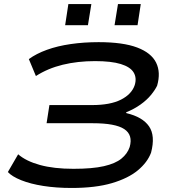

<svg xmlns="http://www.w3.org/2000/svg" viewBox="-20 -923 873 952"><path d="M335 9Q259 9 195 -1Q131 -11 85 -29.5Q39 -48 19 -70L70 -158Q109 -124 178 -105Q247 -86 344 -86Q438 -86 495 -99Q552 -112 582 -136.5Q612 -161 623 -194Q640 -254 596 -283Q552 -312 440 -312H211L225 -402H436Q527 -402 580 -429Q633 -456 648 -501Q659 -537 642.5 -564Q626 -591 579 -605.5Q532 -620 451 -620Q365 -620 291 -602Q217 -584 158 -546L123 -630Q160 -657 212.5 -676Q265 -695 330.5 -704.5Q396 -714 469 -714Q590 -714 660 -687.5Q730 -661 754 -612.5Q778 -564 759 -498Q749 -477 728.5 -452Q708 -427 676.5 -404.5Q645 -382 605 -366L607 -362Q687 -343 719 -296.5Q751 -250 729 -166Q711 -118 663.5 -78.5Q616 -39 535 -15Q454 9 335 9ZM548 -798 565 -903H678L662 -798ZM303 -798 319 -903H433L416 -798Z"/></svg>

Font: Nunito Sans 7pt Expanded Medium
Style: Italic
Weight: 500
Width: 7
Italic angle: -9°
Designer: Vernon Adams
Foundry: Vernon Adams
Version: Version 3.101;gftools[0.9.27]